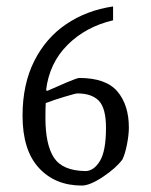

<svg xmlns="http://www.w3.org/2000/svg" viewBox="-20 -567 470 596"><path d="M50 -208Q50 -305 86 -377Q122 -449 185.5 -492Q249 -535 331 -547V-504Q246 -484 189.5 -427.5Q133 -371 123 -287L127 -285Q158 -299 189 -312Q220 -325 226 -325Q309 -325 344.5 -283Q380 -241 380 -171Q380 -148 374 -118Q368 -88 360 -72Q340 -45 299.5 -18Q259 9 234 9Q151 9 100.5 -46Q50 -101 50 -208ZM309 -170Q309 -231 287 -254Q265 -277 220 -277Q215 -277 181.5 -267Q148 -257 122 -247Q121 -231 121 -201Q121 -118 147.5 -77.5Q174 -37 245 -36Q271 -36 290 -67Q309 -98 309 -170Z"/></svg>

Font: Grenze Light
Style: Regular
Weight: 300
Designer: Renata Polastri
Foundry: Omnibus-Type
Version: Version 1.002; ttfautohint (v1.8)